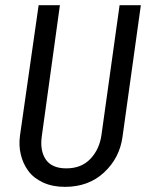

<svg xmlns="http://www.w3.org/2000/svg" viewBox="-20 -708 573 740"><path d="M522.9 -688 452.1 -180.2Q440.9 -99.1 381.3 -43.5Q321.8 12.2 230 12.2Q182.6 12.2 146 -4.6Q109.4 -21.5 88.9 -49.6Q68.4 -77.6 60.1 -112.8Q51.8 -147.9 57.1 -186L128.9 -688H210.9L141.1 -183.1Q133.3 -127.4 156.5 -93.3Q179.7 -59.1 235.8 -59.1Q293.5 -59.1 328.4 -95.7Q363.3 -132.3 371.1 -188L440.9 -688Z"/></svg>

Font: Fira Sans Compressed Book
Style: Italic
Weight: 350
Width: 3
Italic angle: -8°
Designer: Carrois Corporate & Edenspiekermann AG
Foundry: Carrois Corporate GbR & Edenspiekermann AG
Version: Version 4.203;PS 004.203;hotconv 1.0.88;makeotf.lib2.5.64775